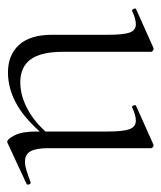

<svg xmlns="http://www.w3.org/2000/svg" viewBox="23 -458 444 530"><g transform="rotate(90 245.0 -193.0)"><path d="M180 7Q132 7 104 -23.5Q76 -54 76 -115V-270Q76 -311 70 -328.5Q64 -346 47 -346Q32 -346 11 -336Q7 -334 4.5 -340Q2 -346 6 -347L111 -394Q113 -395 115 -395Q117 -395 120 -393Q123 -391 123 -388V-145Q123 -84 144 -55.5Q165 -27 207 -27Q248 -27 289 -51.5Q330 -76 361 -119L366 -108Q317 -46 272 -19.5Q227 7 180 7ZM389 -388V-105Q389 -71 397.5 -55.5Q406 -40 426 -40Q437 -40 450 -44Q463 -48 482 -55Q487 -57 489 -51.5Q491 -46 487 -44L375 8Q373 9 371 9Q364 9 353.5 -11.5Q343 -32 343 -71V-270Q343 -311 336.5 -328.5Q330 -346 313 -346Q298 -346 277 -336Q273 -334 271 -340Q269 -346 273 -347L378 -394Q380 -395 381 -395Q383 -395 386 -393Q389 -391 389 -388Z"/></g></svg>

Font: Cormorant Light Light
Style: Regular
Weight: 300
Version: Version 4.000